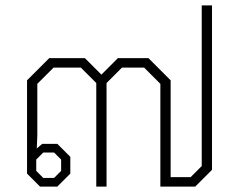

<svg xmlns="http://www.w3.org/2000/svg" viewBox="-20 -690 884 710"><path d="M80 -48V-393L162 -475H294L355 -414L416 -475H529L611 -393V-35H685L726 -76V-670H764V-62L702 0H573V-380L513 -440H431L374 -383V0H336V-383L279 -440H178L118 -380V-189L116 -141L136 -158H192L240 -110V-48L192 0H128ZM180 -32 206 -58V-100L180 -126H140L114 -100V-58L140 -32Z"/></svg>

Font: Chakra Petch ExtraLight
Style: Regular
Weight: 275
Designer: Katatrad Aksorn Co.,Ltd.
Foundry: Cadson Demak Co.,Ltd.
Version: Version 1.000; ttfautohint (v1.6)